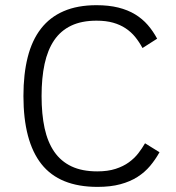

<svg xmlns="http://www.w3.org/2000/svg" viewBox="-20 -710 682 744"><path d="M598.1 -120.1Q582 -91.3 561.5 -66.9Q541 -42.5 512.7 -24.4Q484.4 -6.3 446.5 3.9Q408.7 14.2 357.9 14.2Q210.4 14.2 140.6 -74.2Q70.8 -162.6 70.8 -337.9Q70.8 -422.9 87.4 -488.5Q104 -554.2 138.7 -598.9Q173.3 -643.6 226.8 -666.7Q280.3 -689.9 354 -689.9Q401.4 -689.9 438.5 -680.7Q475.6 -671.4 503.7 -654.3Q531.7 -637.2 552.5 -613.3Q573.2 -589.4 588.9 -560.1L532.2 -523.9Q519.5 -547.4 503.9 -566.7Q488.3 -585.9 467 -600.1Q445.8 -614.3 418.2 -622.1Q390.6 -629.9 354 -629.9Q296.4 -629.9 255.9 -610.6Q215.3 -591.3 189.9 -554Q164.6 -516.6 152.8 -462.4Q141.1 -408.2 141.1 -337.9Q141.1 -267.6 152.8 -213.4Q164.6 -159.2 190.4 -121.8Q216.3 -84.5 257.3 -65.2Q298.3 -45.9 356.9 -45.9Q397.9 -45.9 428 -55.7Q458 -65.4 479.5 -81.1Q501 -96.7 515.9 -116Q530.8 -135.3 542 -154.8Z"/></svg>

Font: Clear Sans Light
Style: Regular
Weight: 300
Foundry: Intel Corporation
Version: Version 1.00